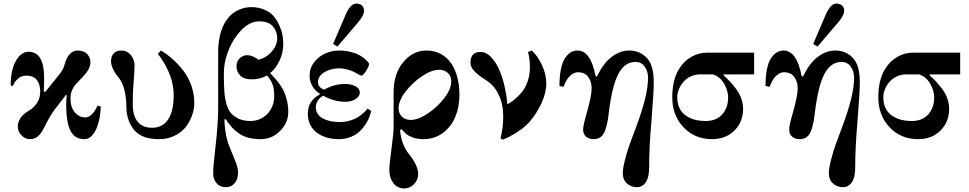

<svg xmlns="http://www.w3.org/2000/svg" viewBox="-20 -770 5448 1079"><path d="M40 -289Q40 -376 69 -427.5Q98 -479 140 -479Q228 -479 228 -333Q228 -286 226 -256L234 -253L312 -350Q328 -370 334 -383Q340 -396 346 -417Q354 -446 372 -466Q390 -486 416 -486Q450 -486 469 -467Q488 -448 488 -420Q488 -406 483 -392Q478 -378 467 -364Q456 -350 448 -341Q440 -332 424 -316Q396 -288 386 -266Q376 -244 376 -218Q376 -166 401 -138Q426 -110 458 -110Q498 -110 528 -176L546 -172Q546 -144 541 -114Q536 -84 525 -55Q514 -26 496 -7Q478 12 454 12Q400 12 376 -35Q352 -82 352 -183Q352 -202 355 -235L351 -237L284 -150Q273 -136 255.5 -105Q238 -74 229 -55Q222 -42 217 -33Q212 -24 201.5 -12Q191 0 177.5 6Q164 12 147 12Q122 12 101 -9Q80 -30 80 -60Q80 -83 94.5 -105.5Q109 -128 136 -144Q206 -185 206 -255Q206 -296 187 -320.5Q168 -345 128 -345Q78 -345 52 -287Z M604 -426Q604 -454 619 -470Q634 -486 662 -486Q687 -486 704.5 -471Q722 -456 729 -438Q736 -420 736 -402Q736 -365 730 -297Q726 -253 726 -184Q726 -118 754.5 -85Q783 -52 833 -52Q894 -52 925 -99Q956 -146 956 -234Q956 -302 928 -365Q900 -428 867 -467L884 -486Q920 -465 952 -436Q984 -407 1012 -370.5Q1040 -334 1056 -287Q1072 -240 1072 -192Q1072 -157 1059.5 -121.5Q1047 -86 1023.5 -56Q1000 -26 961 -7Q922 12 875 12Q781 12 739 -34Q690 -88 690 -174Q690 -222 679 -265Q668 -308 648 -332Q604 -386 604 -426Z M1238 -356Q1238 -292 1241 -252Q1244 -212 1256 -175Q1268 -136 1302.5 -113Q1337 -90 1386 -90Q1444 -90 1482.5 -130Q1521 -170 1521 -232Q1521 -270 1512 -295Q1503 -320 1481 -346Q1442 -324 1394 -324Q1350 -324 1329.5 -346Q1309 -368 1309 -398Q1309 -426 1327.5 -443Q1346 -460 1369 -460Q1398 -460 1433 -434Q1478 -446 1508 -481Q1538 -516 1538 -556Q1538 -593 1514 -621.5Q1490 -650 1436 -650Q1370 -650 1311 -571Q1278 -528 1258 -471Q1238 -414 1238 -356ZM1178 208Q1178 162 1189 73Q1206 -70 1206 -161V-481Q1206 -533 1219 -581.5Q1232 -630 1258 -664Q1283 -697 1319 -713.5Q1355 -730 1392 -730Q1432 -730 1465 -716Q1498 -702 1517 -680Q1536 -658 1549 -629Q1562 -600 1567 -574.5Q1572 -549 1572 -524Q1572 -474 1551 -429.5Q1530 -385 1498 -359Q1516 -340 1526 -329Q1536 -318 1552 -296Q1568 -274 1577 -253.5Q1586 -233 1593 -203.5Q1600 -174 1600 -141Q1600 -80 1554 -34Q1508 12 1446 12Q1408 12 1378 4.5Q1348 -3 1324.5 -19Q1301 -35 1284 -53.5Q1267 -72 1248 -101L1241 -98Q1244 -4 1273 63Q1296 118 1307 148Q1318 178 1318 198Q1318 218 1312 236Q1306 254 1290 268Q1274 282 1249 282Q1216 282 1197 259.5Q1178 237 1178 208Z M1710 -132Q1710 -204 1777 -239V-244Q1750 -260 1735 -287Q1720 -314 1720 -344Q1720 -388 1746 -421Q1772 -454 1809 -470Q1846 -486 1884 -486Q1918 -486 1948 -479Q1978 -472 1997 -461.5Q2016 -451 2029 -440Q2042 -429 2048 -421.5Q2054 -414 2054 -411Q2054 -397 2037 -371Q2020 -345 2011 -345Q2007 -345 1995 -352Q1976 -363 1964 -368.5Q1952 -374 1930 -380Q1908 -386 1887 -386Q1838 -386 1802.5 -364Q1767 -342 1767 -308Q1767 -279 1802 -266Q1856 -298 1920 -298Q1954 -298 1978 -285Q2002 -272 2002 -251Q2002 -228 1978 -213Q1954 -198 1922 -198Q1856 -198 1797 -232Q1778 -223 1766.5 -205Q1755 -187 1755 -168Q1755 -126 1793.5 -105Q1832 -84 1887 -84Q1984 -84 2046 -160L2066 -146Q2062 -130 2055 -111Q2048 -92 2033 -69.5Q2018 -47 1999 -29.5Q1980 -12 1950 0Q1920 12 1884 12Q1808 12 1759 -26Q1710 -64 1710 -132ZM1852 -523 1924 -691Q1950 -750 1983 -750Q2002 -750 2014 -739Q2026 -728 2026 -709Q2026 -684 1993 -645L1876 -508Z M2220 -162Q2220 -132 2239 -114Q2258 -96 2288 -96Q2330 -96 2384 -132Q2438 -168 2477 -219Q2516 -270 2516 -312Q2516 -342 2497 -360Q2478 -378 2448 -378Q2406 -378 2352 -342Q2298 -306 2259 -255Q2220 -204 2220 -162ZM2168 187Q2168 151 2180 67Q2192 -26 2192 -52V-254Q2192 -355 2246 -420.5Q2300 -486 2376 -486Q2422 -486 2458.5 -466Q2495 -446 2517.5 -411Q2540 -376 2551 -332Q2562 -288 2562 -237Q2562 -170 2539 -114Q2516 -58 2469 -23Q2422 12 2360 12Q2327 12 2301.5 3Q2276 -6 2263.5 -16.5Q2251 -27 2237 -44L2228 -38Q2236 44 2279 97Q2330 160 2330 209Q2330 240 2307 264.5Q2284 289 2252 289Q2213 289 2190.5 259Q2168 229 2168 187Z M2624 -418Q2624 -478 2680 -478Q2712 -478 2738 -451Q2764 -424 2781 -388Q2802 -344 2815 -287Q2828 -230 2831 -184Q2848 -192 2867 -207Q2886 -222 2908 -246.5Q2930 -271 2944 -309Q2958 -347 2958 -391Q2958 -442 2947 -478L2969 -486Q3003 -454 3026.5 -402.5Q3050 -351 3050 -302Q3050 -248 3023 -190Q2996 -132 2955 -84Q2928 -54 2884 -26Q2840 2 2805 15L2793 8Q2808 -52 2808 -115Q2808 -184 2783 -237Q2758 -290 2712 -319Q2694 -330 2683 -338Q2672 -346 2656 -360Q2640 -374 2632 -388.5Q2624 -403 2624 -418Z M3124 -287Q3124 -342 3132.5 -382.5Q3141 -423 3156 -444.5Q3171 -466 3188 -476Q3205 -486 3225 -486Q3300 -486 3327 -342L3335 -340Q3370 -414 3417 -450Q3464 -486 3516 -486Q3578 -486 3618 -441Q3654 -400 3654 -307Q3654 -252 3641 -90Q3628 58 3628 172Q3628 227 3609 254.5Q3590 282 3558 282Q3529 282 3504.5 262Q3480 242 3480 202Q3480 175 3493 125.5Q3506 76 3519 40Q3532 4 3554 -54Q3622 -234 3622 -333Q3622 -368 3603.5 -395Q3585 -422 3551 -422Q3492 -422 3457 -358Q3420 -292 3401 -134Q3392 -54 3373.5 -21Q3355 12 3317 12Q3290 12 3273.5 -2Q3257 -16 3257 -43Q3257 -64 3276 -130Q3305 -232 3305 -272Q3305 -312 3285.5 -338Q3266 -364 3227 -364Q3206 -364 3184 -344Q3162 -324 3147 -282Z M3758 -223Q3758 -322 3796 -382Q3821 -424 3862.5 -449Q3904 -474 3954 -474H4218V-352H4047V-346Q4068 -327 4084 -310Q4100 -293 4118 -268.5Q4136 -244 4146 -216Q4156 -188 4156 -158Q4156 -85 4107.5 -36.5Q4059 12 3982 12Q3884 12 3821 -55Q3758 -122 3758 -223ZM3786 -225Q3786 -158 3829.5 -124Q3873 -90 3946 -90Q4005 -90 4038.5 -127Q4072 -164 4072 -223Q4072 -259 4050 -298.5Q4028 -338 3987 -352H3916Q3886 -352 3861 -340Q3836 -328 3820 -309Q3804 -290 3795 -268Q3786 -246 3786 -225Z M4282 -287Q4282 -342 4290.5 -382.5Q4299 -423 4314 -444.5Q4329 -466 4346 -476Q4363 -486 4383 -486Q4458 -486 4485 -342L4493 -340Q4528 -414 4575 -450Q4622 -486 4674 -486Q4736 -486 4776 -441Q4812 -400 4812 -307Q4812 -252 4799 -90Q4786 58 4786 172Q4786 227 4767 254.5Q4748 282 4716 282Q4687 282 4662.5 262Q4638 242 4638 202Q4638 175 4651 125.5Q4664 76 4677 40Q4690 4 4712 -54Q4780 -234 4780 -333Q4780 -368 4761.5 -395Q4743 -422 4709 -422Q4650 -422 4615 -358Q4578 -292 4559 -134Q4550 -54 4531.5 -21Q4513 12 4475 12Q4448 12 4431.5 -2Q4415 -16 4415 -43Q4415 -64 4434 -130Q4463 -232 4463 -272Q4463 -312 4443.5 -338Q4424 -364 4385 -364Q4364 -364 4342 -344Q4320 -324 4305 -282ZM4550 -523 4622 -691Q4648 -750 4681 -750Q4700 -750 4712 -739Q4724 -728 4724 -709Q4724 -684 4691 -645L4574 -508Z M4916 -223Q4916 -322 4954 -382Q4979 -424 5020.5 -449Q5062 -474 5112 -474H5376V-352H5205V-346Q5226 -327 5242 -310Q5258 -293 5276 -268.5Q5294 -244 5304 -216Q5314 -188 5314 -158Q5314 -85 5265.5 -36.5Q5217 12 5140 12Q5042 12 4979 -55Q4916 -122 4916 -223ZM4944 -225Q4944 -158 4987.5 -124Q5031 -90 5104 -90Q5163 -90 5196.5 -127Q5230 -164 5230 -223Q5230 -259 5208 -298.5Q5186 -338 5145 -352H5074Q5044 -352 5019 -340Q4994 -328 4978 -309Q4962 -290 4953 -268Q4944 -246 4944 -225Z"/></svg>

Font: Old Standard TT
Style: Bold
Weight: 700
Designer: Alexey Kryukov <alexios@thessalonica.org.ru>
Version: Version 2.2